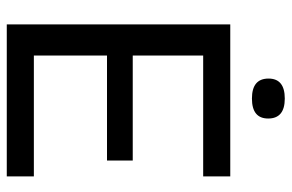

<svg xmlns="http://www.w3.org/2000/svg" viewBox="-167 -694 861 567"><g transform="rotate(90 263.5 -410.5)"><path d="M52 0V-660H501V-580H144V-372H454V-296H144V-80H501V0ZM271 -724Q212 -724 212 -773Q212 -821 271 -821Q330 -821 330 -772Q330 -724 271 -724Z"/></g></svg>

Font: Bricolage Grotesque 48pt
Style: Regular
Weight: 400
Designer: Mathieu Triay
Foundry: Atelier Triay
Version: Version 1.000; ttfautohint (v1.8.4.7-5d5b);gftools[0.9.32]